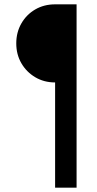

<svg xmlns="http://www.w3.org/2000/svg" viewBox="-20 -765 448 885"><path d="M55 -565Q55 -616 78.5 -657Q102 -698 142.5 -721.5Q183 -745 234 -745H333V100H234V-385Q183 -385 142.5 -409Q102 -433 78.5 -473.5Q55 -514 55 -565Z"/></svg>

Font: Plus Jakarta Text
Style: Regular
Weight: 400
Designer: Gumpita Rahayu
Foundry: Tokotype Studio
Version: Version 1.000